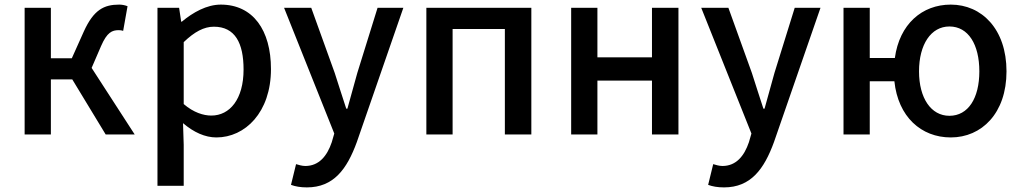

<svg xmlns="http://www.w3.org/2000/svg" viewBox="-20 -584 4440 834"><path d="M378 -289 419 -384C445 -444 467 -453 496 -453C504 -453 508 -452 515 -450L534 -557C524 -561 511 -564 498 -564C432 -564 387 -542 344 -447L292 -331H201V-550H87V0H201V-239H294L439 0H565Z M664 223H778V45L775 -49C822 -9 871 13 920 13C1044 13 1157 -95 1157 -284C1157 -453 1079 -564 939 -564C878 -564 818 -530 770 -490H767L758 -550H664ZM898 -82C864 -82 821 -95 778 -132V-401C825 -446 866 -468 909 -468C1001 -468 1038 -397 1038 -282C1038 -153 978 -82 898 -82Z M1732 -550H1620L1532 -267L1489 -112H1484C1467 -163 1450 -218 1434 -267L1332 -550H1214L1432 -4L1421 34C1401 93 1366 137 1306 137C1292 137 1276 132 1266 129L1244 219C1263 226 1285 230 1313 230C1429 230 1487 151 1530 33Z M1832 0H1946V-458H2173V0H2288V-550H1832Z M2461 0H2575V-234H2812V0H2927V-550H2812V-335H2575V-550H2461Z M3544 -550H3432L3344 -267L3301 -112H3296C3279 -163 3262 -218 3246 -267L3144 -550H3026L3244 -4L3233 34C3213 93 3178 137 3118 137C3104 137 3088 132 3078 129L3056 219C3075 226 3097 230 3125 230C3241 230 3299 151 3342 33Z M4104 -81C4024 -81 3972 -158 3972 -274C3972 -391 4024 -469 4104 -469C4186 -469 4234 -391 4234 -274C4234 -158 4186 -81 4104 -81ZM3758 -332V-550H3644V0H3758V-231H3865C3881 -77 3981 13 4110 13C4244 13 4352 -92 4352 -274C4352 -458 4244 -564 4110 -564C3985 -564 3887 -479 3867 -332Z"/></svg>

Font: Noto Sans Japanese Medium
Style: Regular
Weight: 500
Designer: Ryoko NISHIZUKA (kana & ideographs); Paul D. Hunt (Latin, Greek & Cyrillic); Wenlong ZHANG (bopomofo); Sandoll Communica
Foundry: Adobe Systems Incorporated
Version: Version 1.000;PS 1;hotconv 1.0.78;makeotf.lib2.5.61930